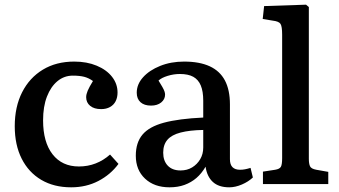

<svg xmlns="http://www.w3.org/2000/svg" viewBox="-20 -786 1446 820"><path d="M284 14Q210 14 156 -18Q102 -50 72.5 -108.5Q43 -167 43 -247Q43 -330 74.5 -392Q106 -454 163 -488.5Q220 -523 297 -523Q351 -523 393 -505.5Q435 -488 458.5 -458Q482 -428 482 -391Q482 -370 474 -354Q466 -338 450 -329Q434 -320 412 -320Q382 -320 365 -334Q348 -348 348 -371Q348 -383 354.5 -398.5Q361 -414 377 -440Q359 -453 339.5 -458Q320 -463 291 -463Q254 -463 225.5 -439.5Q197 -416 180.5 -373.5Q164 -331 164 -272Q164 -179 204.5 -127Q245 -75 317 -75Q355 -75 388.5 -88Q422 -101 450 -126L486 -86Q452 -40 400 -13Q348 14 284 14Z M704 14Q639 14 599.5 -23Q560 -60 560 -121Q560 -177 588.5 -211Q617 -245 680 -262Q743 -279 848 -284V-356Q848 -396 837.5 -421Q827 -446 805.5 -458Q784 -470 748 -470Q722 -470 696 -462Q670 -454 657 -442Q667 -426 673.5 -414.5Q680 -403 682.5 -395.5Q685 -388 685 -382Q685 -362 668.5 -348.5Q652 -335 625 -335Q596 -335 580 -349.5Q564 -364 564 -390Q564 -426 591 -456Q618 -486 664 -504.5Q710 -523 766 -523Q832 -523 875.5 -503Q919 -483 940.5 -442.5Q962 -402 962 -340V-106Q962 -83 973 -72Q984 -61 1005 -61Q1016 -61 1026.5 -63Q1037 -65 1050 -69L1060 -28Q1041 -10 1013 2Q985 14 959 14Q914 14 889 -9Q864 -32 858 -74Q841 -45 819 -26Q797 -7 768.5 3.5Q740 14 704 14ZM751 -58Q779 -58 800.5 -71Q822 -84 835 -106Q848 -128 848 -156V-231Q790 -230 751.5 -220Q713 -210 695 -189Q677 -168 677 -134Q677 -99 696.5 -78.5Q716 -58 751 -58Z M1103 0V-53L1155 -61Q1174 -64 1179.5 -73.5Q1185 -83 1185 -111V-638Q1185 -673 1178 -684Q1171 -695 1144 -698L1102 -705L1108 -760L1287 -766L1299 -756V-108Q1299 -87 1304 -76Q1309 -65 1331 -61L1382 -52V0Z"/></svg>

Font: Literata 18pt Medium
Style: Regular
Weight: 500
Designer: Latin by Veronika Burian and Jose Scaglione. Greek by Irene Vlachou. Cyrillic by Vera Evstafieva.
Foundry: TypeTogether
Version: Version 3.103;gftools[0.9.29]